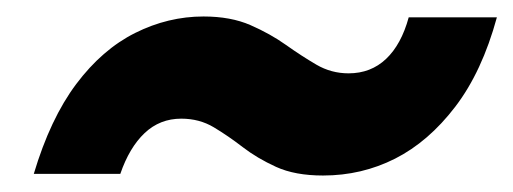

<svg xmlns="http://www.w3.org/2000/svg" viewBox="-20 -434 623 233"><path d="M372 -221Q338 -221 315 -231.5Q292 -242 274.5 -255.5Q257 -269 239.5 -279.5Q222 -290 200 -290Q174 -290 155.5 -272.5Q137 -255 126 -223H21Q41 -290 72.5 -332Q104 -374 144 -394Q184 -414 227 -414Q260 -414 284 -403.5Q308 -393 327 -379.5Q346 -366 364 -355.5Q382 -345 403 -345Q430 -345 448.5 -362.5Q467 -380 476 -413H583Q565 -347 532.5 -304.5Q500 -262 459.5 -241.5Q419 -221 372 -221Z"/></svg>

Font: DM Sans 12pt ExtraBold
Style: Italic
Weight: 800
Italic angle: -10°
Version: Version 4.004;gftools[0.9.30]